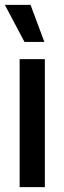

<svg xmlns="http://www.w3.org/2000/svg" viewBox="-21 -772 265 792"><path d="M60 0V-528H164V0ZM80 -599 -1 -752H105L162 -599Z"/></svg>

Font: Bricolage Grotesque 12pt Condensed Medium
Style: Regular
Weight: 500
Width: 3
Designer: Mathieu Triay
Foundry: Atelier Triay
Version: Version 1.001; ttfautohint (v1.8.4.7-5d5b);gftools[0.9.33.de